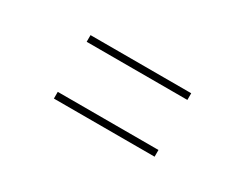

<svg xmlns="http://www.w3.org/2000/svg" viewBox="-38 -563 713 558"><g transform="rotate(30 318.5 -284.5)"><path d="M149.4 -368.2V-390.6H487.3V-368.2ZM149.4 -177.7V-200.2H487.3V-177.7Z"/></g></svg>

Font: Inter Thin
Style: Regular
Weight: 250
Designer: Rasmus Andersson
Foundry: rsms
Version: Version 4.001;git-66647c0bb